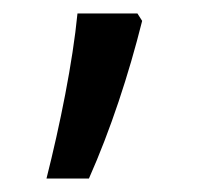

<svg xmlns="http://www.w3.org/2000/svg" viewBox="-20 -139 300 285"><path d="M184 -119H95C88 -47 69 47 49 126H112C144 54 171 -28 191 -108Z"/></svg>

Font: Noto Sans Kannada Condensed
Style: Regular
Weight: 400
Width: 3
Designer: Jelle Bosma - Monotype Design Team
Foundry: Monotype Imaging Inc.
Version: Version 2.005